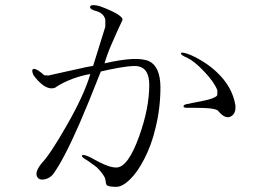

<svg xmlns="http://www.w3.org/2000/svg" viewBox="-20 -721 1040 738"><path d="M363.3 -697.3 350.6 -700.2Q327.1 -704.1 326.2 -694.3Q325.2 -684.6 352.5 -677.7Q365.2 -673.8 373 -666Q381.8 -658.2 384.8 -645.5V-618.2L337.9 -467.8Q312.5 -463.9 280.3 -456.1Q260.7 -452.1 226.6 -444.3L166 -430.7L150.4 -431.6Q122.1 -457 110.4 -456.1Q98.6 -455.1 108.4 -432.6Q126 -408.2 145.5 -393.6Q170.9 -376 191.4 -383.8Q219.7 -403.3 258.8 -418Q293 -430.7 327.1 -436.5Q303.7 -355.5 234.4 -235.4Q173.8 -128.9 139.6 -92.8Q121.1 -70.3 120.1 -53.7Q120.1 -39.1 130.9 -33.2Q141.6 -28.3 157.2 -33.2Q172.9 -38.1 183.6 -50.8Q223.6 -104.5 285.2 -245.1Q318.4 -321.3 367.2 -445.3L368.2 -446.3L398.4 -453.1Q486.3 -471.7 512.7 -465.8Q553.7 -457 553.7 -394.5Q553.7 -304.7 514.6 -196.3Q471.7 -77.1 426.8 -77.1Q407.2 -77.1 380.9 -88.9Q366.2 -94.7 337.9 -110.4L331.1 -114.3Q302.7 -128.9 295.9 -124Q290 -119.1 313.5 -105.5L318.4 -102.5Q340.8 -86.9 350.6 -79.1Q366.2 -64.5 377.9 -46.9Q382.8 -40 384.8 -32.2Q385.7 -28.3 386.7 -20.5Q387.7 -10.7 392.6 -7.8Q400.4 -2.9 427.7 -2.9Q450.2 -2.9 479.5 -31.2Q508.8 -59.6 534.2 -109.4Q562.5 -163.1 578.1 -230.5Q596.7 -305.7 596.7 -386.7Q595.7 -464.8 553.7 -485.4Q507.8 -506.8 381.8 -477.5Q391.6 -511.7 408.2 -549.8Q418 -572.3 433.6 -607.4L450.2 -642.6Q455.1 -653.3 425.8 -669.9Q401.4 -683.6 363.3 -697.3ZM815.4 -374V-357.4Q815.4 -347.7 780.3 -337.9Q760.7 -333 713.9 -324.2L707 -322.3Q685.5 -320.3 685.5 -312.5Q684.6 -305.7 705.1 -306.6H724.6Q766.6 -306.6 784.2 -304.7Q812.5 -301.8 818.4 -294.9Q845.7 -261.7 867.2 -273.4Q887.7 -284.2 884.8 -316.4Q873 -387.7 813.5 -443.4Q772.5 -482.4 714.8 -508.8Q678.7 -523.4 675.8 -516.6Q672.9 -509.8 701.2 -498Q727.5 -485.4 764.6 -446.3Q803.7 -405.3 815.4 -374Z"/></svg>

Font: Batang
Style: Regular
Weight: 400
Version: Version 2.21